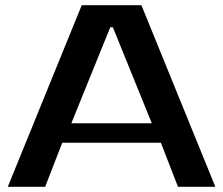

<svg xmlns="http://www.w3.org/2000/svg" viewBox="-20 -720 860 740"><path d="M255 -245H565L415 -615H405ZM525 -700 810 0H666L600 -170H220L154 0H10L295 -700Z"/></svg>

Font: Prosto One
Style: Regular
Weight: 400
Designer: Pavel Emelyanov and Jovanny lemonad
Foundry: Pavel Emelyanov and Jovanny Lemonad
Version: Version 1.001